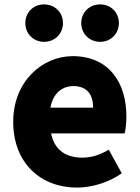

<svg xmlns="http://www.w3.org/2000/svg" viewBox="-20 -838 636 872"><path d="M330 14C396 14 474 -9 533 -51L474 -158C433 -134 395 -122 354 -122C282 -122 228 -154 212 -232H546C550 -246 554 -277 554 -309C554 -464 474 -583 310 -583C173 -583 40 -469 40 -285C40 -96 166 14 330 14ZM209 -349C221 -416 264 -447 313 -447C378 -447 403 -405 403 -349ZM180 -648C230 -648 266 -686 266 -733C266 -781 230 -818 180 -818C131 -818 95 -781 95 -733C95 -686 131 -648 180 -648ZM435 -648C484 -648 520 -686 520 -733C520 -781 484 -818 435 -818C385 -818 349 -781 349 -733C349 -686 385 -648 435 -648Z"/></svg>

Font: Noto Sans JP Black
Style: Regular
Weight: 900
Designer: Ryoko NISHIZUKA 西塚涼子 (kana, bopomofo & ideographs); Paul D. Hunt (Latin, Greek & Cyrillic); Sandoll Communications 산돌커뮤니
Foundry: Adobe
Version: Version 2.002;hotconv 1.0.116;makeotfexe 2.5.65601